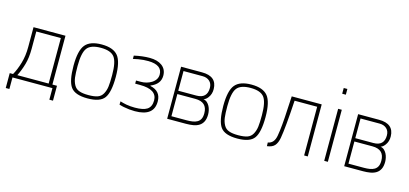

<svg xmlns="http://www.w3.org/2000/svg" viewBox="-67 -1185 3798 1782"><g transform="rotate(15 1832.0 -294.0)"><path d="M62 -31Q91 -82 112 -153Q133 -224 133 -308V-500H440V-31H484V112H449V1H65V112H30V-31ZM168 -301Q168 -216 149.5 -151.5Q131 -87 103 -31H404V-468H168Z M630 -453Q676 -509 787 -509Q898 -509 944 -453Q990 -397 990 -251Q990 -105 949 -48Q908 9 787 9Q666 9 625 -48Q584 -105 584 -251Q584 -397 630 -453ZM699 -35Q731 -23 787 -23Q843 -23 875.5 -34.5Q908 -46 925.5 -77.5Q943 -109 948 -148.5Q953 -188 953 -259Q953 -385 918 -431Q883 -477 787 -477Q691 -477 656 -431Q621 -385 621 -259Q621 -188 626 -148.5Q631 -109 648.5 -77.5Q666 -46 699 -35Z M1225 -268Q1283 -268 1328 -296Q1378 -328 1378 -378Q1378 -470 1245 -472Q1201 -473 1147 -464Q1129 -461 1114 -457Q1108 -456 1104 -455L1100 -454V-486Q1179 -504 1249 -504Q1323 -504 1367 -472Q1413 -438 1413 -376Q1413 -295 1322 -258V-254Q1424 -232 1425 -134Q1427 10 1242 10Q1188 10 1134 -1Q1125 -3 1116 -5Q1109 -7 1102 -9L1090 -12L1091 -44Q1120 -35 1151 -29Q1192 -22 1234 -22Q1314 -22 1351 -46Q1390 -72 1390 -132Q1390 -238 1226 -238H1180V-268Z M1871 -138Q1871 -104 1860.5 -83.5Q1850 -63 1831 -52Q1812 -41 1786.5 -37Q1761 -33 1732 -33H1583V-246H1756Q1871 -246 1871 -138ZM1860 -378Q1860 -278 1757 -278H1583V-467H1767Q1808 -467 1834 -443.5Q1860 -420 1860 -378ZM1732 0Q1769 0 1801 -5.5Q1833 -11 1857 -26Q1881 -41 1894.5 -68Q1908 -95 1908 -137Q1908 -155 1903.5 -176Q1899 -197 1889.5 -215Q1880 -233 1865.5 -246Q1851 -259 1830 -262Q1842 -266 1852.5 -274.5Q1863 -283 1871 -294Q1898 -329 1897 -378Q1895 -500 1752 -500H1551V0Z M2069 -453Q2115 -509 2226 -509Q2337 -509 2383 -453Q2429 -397 2429 -251Q2429 -105 2388 -48Q2347 9 2226 9Q2105 9 2064 -48Q2023 -105 2023 -251Q2023 -397 2069 -453ZM2138 -35Q2170 -23 2226 -23Q2282 -23 2314.5 -34.5Q2347 -46 2364.5 -77.5Q2382 -109 2387 -148.5Q2392 -188 2392 -259Q2392 -385 2357 -431Q2322 -477 2226 -477Q2130 -477 2095 -431Q2060 -385 2060 -259Q2060 -188 2065 -148.5Q2070 -109 2087.5 -77.5Q2105 -46 2138 -35Z M2867 0V-468H2650Q2634 -203 2616 -102Q2607 -52 2584 -26Q2561 0 2511 6L2510 -29Q2570 -38 2583 -116Q2599 -204 2607 -378L2614 -500H2902V0Z M3060 0V-500H3095V0ZM3060 -645V-700H3095V-645Z M3572 -138Q3572 -104 3561.5 -83.5Q3551 -63 3532 -52Q3513 -41 3487.5 -37Q3462 -33 3433 -33H3284V-246H3457Q3572 -246 3572 -138ZM3561 -378Q3561 -278 3458 -278H3284V-467H3468Q3509 -467 3535 -443.5Q3561 -420 3561 -378ZM3433 0Q3470 0 3502 -5.5Q3534 -11 3558 -26Q3582 -41 3595.5 -68Q3609 -95 3609 -137Q3609 -155 3604.5 -176Q3600 -197 3590.5 -215Q3581 -233 3566.5 -246Q3552 -259 3531 -262Q3543 -266 3553.5 -274.5Q3564 -283 3572 -294Q3599 -329 3598 -378Q3596 -500 3453 -500H3252V0Z"/></g></svg>

Font: Titillium Web[RUS by Daymarius]
Style: Regular
Weight: 200
Designer: Cyrillization by Daymarius
Foundry: Cyrillization by Daymarius
Version: Version 1.002 September 11, 2018